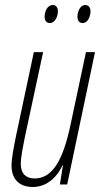

<svg xmlns="http://www.w3.org/2000/svg" viewBox="-20 -736 409 766"><path d="M310 -644C330 -644 341 -670 341 -691C341 -707 333 -716 320 -716C300 -716 289 -690 289 -670C289 -653 297 -644 310 -644ZM179 -644C199 -644 211 -670 211 -691C211 -707 203 -716 190 -716C169 -716 158 -690 158 -670C158 -653 166 -644 179 -644ZM111 10C161 10 204 -22 229 -76H231L219 0H248L359 -528H323L262 -241C232 -98 190 -24 118 -24C84 -24 63 -43 63 -81C63 -113 72 -151 79 -188L152 -528H115L44 -194C36 -155 26 -105 26 -76C26 -19 59 10 111 10Z"/></svg>

Font: Noto Sans ExtraCondensed ExtraLight
Style: Italic
Weight: 200
Width: 2
Italic angle: -12°
Designer: Monotype Design Team
Foundry: Monotype Imaging Inc.
Version: Version 2.013